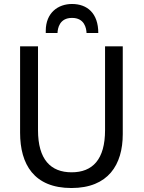

<svg xmlns="http://www.w3.org/2000/svg" viewBox="-20 -928 724 965"><path d="M342 -908C272 -908 210 -864 210 -773V-762H269C270 -786 279 -838 342 -838C405 -838 414 -786 415 -762H474C474 -862 418 -908 342 -908ZM339 17C524 17 597 -100 597 -254V-695H508V-274C508 -126 445 -62 340 -62C235 -62 171 -126 171 -274V-695H81V-261C81 -102 151 17 339 17Z"/></svg>

Font: Repo
Style: Regular
Weight: 400
Designer: Stefan Peev
Foundry: Context Ltd
Version: Version 0.000